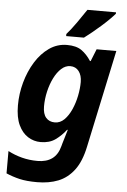

<svg xmlns="http://www.w3.org/2000/svg" viewBox="-64 -812 723 1097"><g transform="rotate(5 297.0 -263.0)"><path d="M191 240Q130 240 90 230.5Q50 221 13 205V77Q51 97 93.5 108Q136 119 183 119Q234 119 266.5 95.5Q299 72 312 22L316 7Q321 -11 328.5 -34.5Q336 -58 340 -73H336Q310 -39 276 -14.5Q242 10 191 10Q152 10 118.5 -11Q85 -32 64.5 -75.5Q44 -119 44 -188Q44 -255 62 -320Q80 -385 113 -438.5Q146 -492 192 -524Q238 -556 294 -556Q347 -556 377.5 -534.5Q408 -513 432 -476H436L464 -546H577L458 13Q440 99 402.5 148.5Q365 198 312 219Q259 240 191 240ZM262 -109Q293 -109 316.5 -132.5Q340 -156 356.5 -193Q373 -230 381.5 -272Q390 -314 390 -351Q390 -390 372 -413.5Q354 -437 323 -437Q295 -437 271.5 -415.5Q248 -394 230.5 -359Q213 -324 203 -281Q193 -238 193 -195Q193 -152 211.5 -130.5Q230 -109 262 -109ZM284 -606V-618Q309 -646 339 -688.5Q369 -731 392 -766H556V-758Q545 -745 524.5 -724.5Q504 -704 479 -682Q454 -660 429.5 -640Q405 -620 386 -606Z"/></g></svg>

Font: Noto IKEA Latin
Style: Bold Italic
Weight: 700
Italic angle: -12°
Designer: Monotype Design Team
Foundry: Monotype Imaging Inc.
Version: Version 1.0